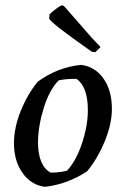

<svg xmlns="http://www.w3.org/2000/svg" viewBox="-20 -716 485 743"><path d="M349 -514 335 -516Q178 -626 170 -644L172 -661Q206 -692 222 -696L230 -690L335 -570L369 -534ZM154 7Q100 0 67 -47Q34 -94 34 -162Q34 -221 60 -286Q86 -351 126 -400Q203 -456 294 -465Q348 -458 380.5 -412Q413 -366 413 -294Q413 -236 385 -168.5Q357 -101 317 -53Q241 -3 154 7ZM176 -48Q213 -48 240 -56Q275 -94 297.5 -162Q320 -230 320 -290Q320 -380 276 -411Q234 -411 207 -405Q171 -368 149.5 -299Q128 -230 127 -167Q127 -75 176 -48Z"/></svg>

Font: Albura Medium
Style: Italic
Weight: 462
Italic angle: -7°
Designer: Mercedes Jáuregui
Foundry: Omnibus-Type Team
Version: Version 1.000